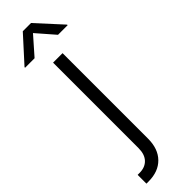

<svg xmlns="http://www.w3.org/2000/svg" viewBox="-357 -754 950 950"><g transform="rotate(-45 118.0 -279.0)"><path d="M84.5 -545.9H150.9V52.2Q150.9 123.5 111.3 163.8Q71.8 204.1 2.4 204.1H-12.2V142.6H1.5Q40 142.6 62.3 119.1Q84.5 95.7 84.5 52.2ZM35.2 -626H-31.2V-629.9L88.4 -761.7H146L266.6 -629.9V-626H199.2L117.7 -719.7Z"/></g></svg>

Font: Inter Light
Style: Regular
Weight: 300
Designer: Rasmus Andersson
Foundry: rsms
Version: Version 4.000;git-a52131595